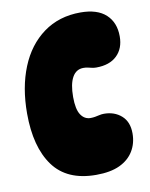

<svg xmlns="http://www.w3.org/2000/svg" viewBox="-73 -655 564 721"><g transform="rotate(-10 209.0 -294.5)"><path d="M236 11Q125 11 72.5 -61Q20 -133 20 -261Q20 -360 51 -436.5Q82 -513 141.5 -556.5Q201 -600 283 -600Q347 -600 380 -569.5Q413 -539 413 -486Q413 -440 385 -413Q357 -386 306 -386Q297 -386 289 -388Q281 -390 273.5 -391.5Q266 -393 258 -393Q230 -393 215.5 -367Q201 -341 201 -292Q201 -245 215 -224Q229 -203 252 -203Q261 -203 269.5 -204.5Q278 -206 286.5 -208Q295 -210 304 -210Q344 -210 370.5 -186.5Q397 -163 397 -119Q397 -81 379 -51.5Q361 -22 326 -5.5Q291 11 236 11Z"/></g></svg>

Font: DynaPuff Condensed SemiBold
Style: Regular
Weight: 600
Width: 3
Designer: Toshi Omagari, Jennifer Daniel
Foundry: Google Fonts
Version: Version 2.000